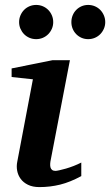

<svg xmlns="http://www.w3.org/2000/svg" viewBox="-20 -743 445 775"><path d="M308.1 -32.2Q263.2 -7.8 222.7 2.2Q182.1 12.2 139.2 12.2Q111.8 12.2 93 2.9Q74.2 -6.3 63.5 -21Q52.7 -35.6 49.3 -54Q45.9 -72.3 49.8 -90.8L112.8 -422.9L26.9 -432.1V-466.8L191.9 -500H262.2L185.1 -99.1Q183.1 -90.3 182.6 -82Q182.1 -73.7 183.8 -67.4Q185.5 -61 190.4 -57.1Q195.3 -53.2 204.1 -53.2Q208 -53.2 219.5 -55.7Q231 -58.1 246.1 -62.5Q261.2 -66.9 277.6 -73.2Q293.9 -79.6 308.1 -86.9ZM194.8 -653.8Q194.8 -639.6 189.5 -627.2Q184.1 -614.7 174.8 -605.2Q165.5 -595.7 152.8 -590.3Q140.1 -585 126 -585Q111.8 -585 99.1 -590.3Q86.4 -595.7 77.1 -605.2Q67.9 -614.7 62.5 -627.2Q57.1 -639.6 57.1 -653.8Q57.1 -668 62.5 -680.7Q67.9 -693.4 77.1 -702.9Q86.4 -712.4 99.1 -717.8Q111.8 -723.1 126 -723.1Q140.1 -723.1 152.8 -717.8Q165.5 -712.4 174.8 -702.9Q184.1 -693.4 189.5 -680.7Q194.8 -668 194.8 -653.8ZM404.8 -653.8Q404.8 -639.6 399.4 -627.2Q394 -614.7 384.8 -605.2Q375.5 -595.7 362.8 -590.3Q350.1 -585 335.9 -585Q321.8 -585 309.3 -590.3Q296.9 -595.7 287.6 -605.2Q278.3 -614.7 273.2 -627.2Q268.1 -639.6 268.1 -653.8Q268.1 -668 273.2 -680.7Q278.3 -693.4 287.6 -702.9Q296.9 -712.4 309.3 -717.8Q321.8 -723.1 335.9 -723.1Q350.1 -723.1 362.8 -717.8Q375.5 -712.4 384.8 -702.9Q394 -693.4 399.4 -680.7Q404.8 -668 404.8 -653.8Z"/></svg>

Font: Charis SIL Eur
Style: Bold Italic
Weight: 700
Italic angle: -11°
Foundry: SIL International
Version: Version 5.000